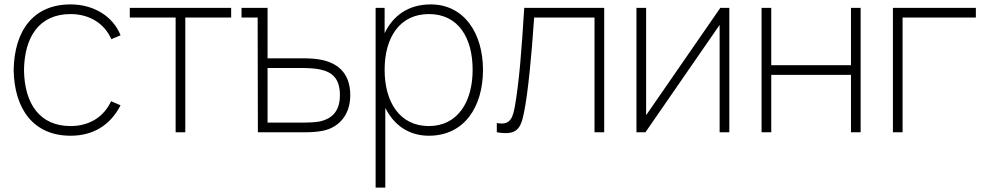

<svg xmlns="http://www.w3.org/2000/svg" viewBox="-20 -598 4458 868"><path d="M525 -438.5C490.6 -525 403.1 -578.1 299 -578.1C132.3 -578.1 44.8 -461.5 41.7 -281.2C44.8 -105.2 131.2 15.6 299 15.6C401 15.6 478.1 -31.3 525 -121.9L482.3 -140.6C447.9 -66.7 381.2 -28.1 299 -28.1C160.4 -28.1 90.6 -128.1 88.5 -281.2C90.6 -431.3 157.3 -534.4 299 -534.4C383.3 -534.4 452.1 -492.7 483.3 -420.8Z M1025 -562.5H566.7V-518.8H774V0H817.7V-518.8H1025Z M1424 -329.2C1400 -333.3 1375 -334.4 1341.7 -334.4H1189.6V-562.5H1071.9V-518.8H1144.8L1145.8 0H1352.1C1384.4 0 1412.5 -1 1441.7 -7.3C1506.2 -20.8 1563.5 -72.9 1563.5 -167.7C1563.5 -274 1499 -316.7 1424 -329.2ZM1434.4 -51C1408.3 -43.8 1367.7 -43.8 1339.6 -43.8H1189.6V-290.6H1339.6C1367.7 -290.6 1399 -289.6 1425 -284.4C1482.3 -272.9 1516.7 -242.7 1516.7 -167.7C1516.7 -89.6 1475 -62.5 1434.4 -51Z M1927.1 -578.1C1827.1 -578.1 1757.3 -528.1 1718.8 -447.9V-562.5H1678.1V250H1721.9V-110.4C1760.4 -33.3 1827.1 15.6 1918.8 15.6C2078.1 15.6 2163.5 -113.5 2163.5 -282.3C2163.5 -447.9 2078.1 -578.1 1927.1 -578.1ZM1918.8 -28.1C1786.5 -28.1 1718.8 -137.5 1718.8 -282.3C1718.8 -429.2 1787.5 -534.4 1918.8 -534.4C2053.1 -534.4 2116.7 -426 2116.7 -282.3C2116.7 -137.5 2049 -28.1 1918.8 -28.1Z M2350 -562.5C2337.5 -360.4 2327.1 -234.4 2309.4 -127.1C2299 -66.7 2289.6 -30.2 2226 -41.7V0C2317.7 15.6 2334.4 -16.7 2349 -89.6C2366.7 -177.1 2382.3 -334.4 2394.8 -518.8H2667.7V0H2711.5V-562.5Z M3277.1 -562.5H3236.5L2901 -77.1V-562.5H2857.3V0H2897.9L3233.3 -485.4V0H3277.1Z M3827.1 -562.5V-303.1H3466.7V-562.5H3422.9V0H3466.7V-259.4H3827.1V0H3870.8V-562.5Z M4391.7 -562.5H4016.7V0H4060.4V-518.8H4391.7Z"/></svg>

Font: Manrope3 Thin
Style: Regular
Weight: 100
Width: 4
Designer: Mikhail Sharanda
Foundry: Mikhail Sharanda
Version: Version 3.000;PS 003.000;hotconv 1.0.88;makeotf.lib2.5.64775